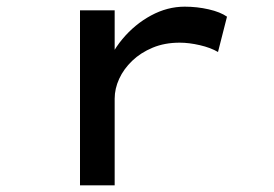

<svg xmlns="http://www.w3.org/2000/svg" viewBox="-20 -556 821 576"><path d="M220 0V-525H324V-334L294 -340Q310 -394 347 -438.5Q384 -483 433 -509.5Q482 -536 534 -536Q571 -536 606 -528Q641 -520 661 -506L634 -400Q612 -413 579.5 -420.5Q547 -428 519 -428Q474 -428 438 -413Q402 -398 376.5 -373.5Q351 -349 337.5 -319.5Q324 -290 324 -260V0Z"/></svg>

Font: Lexend Zetta
Style: Regular
Weight: 400
Designer: Bonnie Shaver-Troup, Thomas Jockin
Foundry: Lexend
Version: Version 1.007